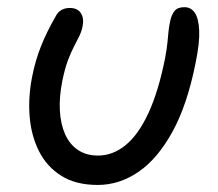

<svg xmlns="http://www.w3.org/2000/svg" viewBox="-20 -515 618 545"><path d="M257.4 10Q195.4 10 154 -16Q112.6 -42 90.5 -86.2Q68.4 -130.4 64.1 -184.8Q59.8 -239.2 71 -296.2Q80 -342.6 96.3 -383.6Q112.6 -424.6 137.6 -467.8Q143.4 -480 153.7 -486.2Q164 -492.4 178 -492.4Q199.8 -492.4 209.3 -478.1Q218.8 -463.8 214.6 -441.4Q211.8 -426.4 205.4 -413.2Q199 -400 190.4 -383.7Q181.8 -367.4 172.9 -343.9Q164 -320.4 157 -285.8Q147.8 -240.4 149.9 -201.5Q152 -162.6 164.9 -133.8Q177.8 -105 201.5 -89.2Q225.2 -73.4 258.4 -73.4Q300.2 -73.4 336.7 -103.2Q373.2 -133 401.5 -194.4Q429.8 -255.8 448.6 -349.6Q453.6 -377 455.3 -394.2Q457 -411.4 458.3 -425.6Q459.6 -439.8 463.4 -456.6Q467.4 -474.4 475.9 -484.5Q484.4 -494.6 503.6 -494.6Q522 -494.6 532.9 -478.8Q543.8 -463 545.4 -428.3Q547 -393.6 535.4 -337.4Q511.8 -217.8 469.4 -140.8Q427 -63.8 372.7 -26.9Q318.4 10 257.4 10Z"/></svg>

Font: Shantell Sans Light
Style: Italic
Weight: 300
Italic angle: -11°
Designer: Stephen Nixon, Anya Danilova, Shantell Martin
Foundry: Arrow Type
Version: Version 1.008;[ac192a2d6]